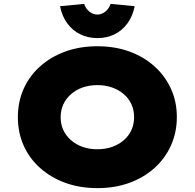

<svg xmlns="http://www.w3.org/2000/svg" viewBox="-20 -958 1002 988"><path d="M482 10Q391 10 316.5 -17Q242 -44 186.5 -93.5Q131 -143 101.5 -209.5Q72 -276 72 -355Q72 -434 101.5 -500.5Q131 -567 186.5 -616.5Q242 -666 316.5 -693Q391 -720 481 -720Q571 -720 645.5 -693Q720 -666 775 -616.5Q830 -567 860 -500.5Q890 -434 890 -356Q890 -277 860 -210Q830 -143 775 -93.5Q720 -44 645.5 -17Q571 10 482 10ZM481 -190Q522 -190 556.5 -202Q591 -214 617 -236.5Q643 -259 656.5 -289Q670 -319 670 -355Q670 -391 656.5 -421Q643 -451 617 -473.5Q591 -496 556.5 -508Q522 -520 481 -520Q440 -520 405.5 -508Q371 -496 345 -473Q319 -450 305.5 -420Q292 -390 292 -355Q292 -319 305.5 -289.5Q319 -260 345 -237Q371 -214 405.5 -202Q440 -190 481 -190ZM481 -762Q433 -762 393 -781.5Q353 -801 326 -838Q299 -875 289 -926L413 -938Q422 -912 441 -897.5Q460 -883 481 -883Q502 -883 521 -897.5Q540 -912 549 -938L673 -926Q663 -875 636 -838Q609 -801 569.5 -781.5Q530 -762 481 -762Z"/></svg>

Font: Lexend Exa Black
Style: Regular
Weight: 900
Designer: Bonnie Shaver-Troup, Thomas Jockin
Foundry: Lexend
Version: Version 1.007